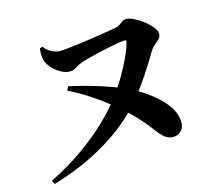

<svg xmlns="http://www.w3.org/2000/svg" viewBox="-108 -881 1216 1056"><g transform="rotate(-15 500.0 -352.5)"><path d="M68 14Q174 -39 259.5 -99.5Q345 -160 409.5 -222.5Q474 -285 516 -341Q552 -390 582 -441.5Q612 -493 633 -539Q654 -585 661 -616Q664 -622 662 -625Q660 -628 654 -628Q640 -628 613 -623.5Q586 -619 553.5 -612Q521 -605 489 -597.5Q457 -590 432.5 -583.5Q408 -577 398 -573Q373 -564 357 -552.5Q341 -541 319 -541Q296 -541 269 -556Q242 -571 221.5 -593.5Q201 -616 195 -639Q191 -657 190.5 -670Q190 -683 192 -706L208 -712Q220 -696 235 -685.5Q250 -675 266 -669.5Q282 -664 295 -664Q313 -664 345 -667.5Q377 -671 415.5 -676Q454 -681 493.5 -687Q533 -693 567 -698.5Q601 -704 623 -708Q639 -711 649.5 -719Q660 -727 670 -733.5Q680 -740 693 -740Q709 -740 735 -727.5Q761 -715 787 -695Q813 -675 830 -653.5Q847 -632 847 -615Q847 -598 834.5 -585.5Q822 -573 807 -560.5Q792 -548 781 -529Q750 -475 706 -409.5Q662 -344 610 -282Q563 -226 488.5 -167.5Q414 -109 311.5 -56.5Q209 -4 78 35ZM775 -46Q750 -46 731 -60.5Q712 -75 686 -109Q668 -134 649 -156.5Q630 -179 607 -203.5Q584 -228 550 -257Q521 -283 479.5 -315.5Q438 -348 386.5 -381.5Q335 -415 278 -443L288 -465Q355 -451 416 -433Q477 -415 528 -396.5Q579 -378 614 -360Q657 -339 693.5 -314Q730 -289 758.5 -262Q787 -235 805 -210Q821 -188 830 -163Q839 -138 839 -111Q839 -82 820.5 -64Q802 -46 775 -46Z"/></g></svg>

Font: Noto Serif SC ExtraLight ExtraBold
Style: Regular
Weight: 800
Version: Version 2.002-H1;hotconv 1.1.0;makeotfexe 2.6.0